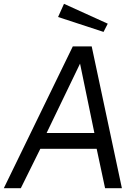

<svg xmlns="http://www.w3.org/2000/svg" viewBox="-32 -985 713 1005"><path d="M77 0 179 -206H474L518 0H606L448 -742H349L-12 0ZM272 -896 510 -818 532 -861 303 -965ZM387 -652 462 -289H212Z"/></svg>

Font: Cheyenne Sans
Style: Italic
Weight: 400
Italic angle: -8.13011°
Designer: The Public Sans project authors (U.S. Web Design System), Libre Franklin designed by Pablo Impallari and Rodrigo Fuenzal
Foundry: The Cheyenne Sans Project Authors
Version: Version 2.007